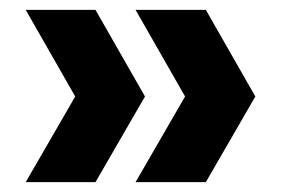

<svg xmlns="http://www.w3.org/2000/svg" viewBox="-20 -481 567 388"><path d="M173 -113 273 -286 173 -461H32L132 -286L32 -113ZM396 -113 496 -286 396 -461H254L354 -286L254 -113Z"/></svg>

Font: Gantari ExtraBold
Style: Regular
Weight: 800
Designer: Anugrah Pasau
Foundry: Lafontype
Version: Version 1.000